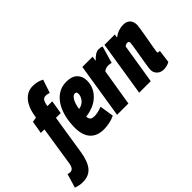

<svg xmlns="http://www.w3.org/2000/svg" viewBox="-266 -1164 1799 1799"><g transform="rotate(-45 633.0 -265.0)"><path d="M-25 220Q-69 220 -114 203L-73 65Q-62 68 -54 69Q-46 70 -40 70Q-21 70 -8.5 54.5Q4 39 10 3L70 -385H23L44 -511L92 -519Q109 -635 158 -692.5Q207 -750 279 -750Q315 -750 341.5 -742.5Q368 -735 391 -723L347 -591Q322 -600 301 -600Q278 -600 265 -583.5Q252 -567 244 -519H308L286 -385H223L161 9Q144 116 100.5 168Q57 220 -25 220Z M614 -23Q580 -6 540.5 2Q501 10 465 10Q376 10 329 -42.5Q282 -95 282 -193Q282 -266 297.5 -331.5Q313 -397 344.5 -447.5Q376 -498 422.5 -527Q469 -556 531 -556Q603 -556 639.5 -520Q676 -484 676 -427Q676 -346 625.5 -287Q575 -228 494 -205Q462 -196 431 -192Q435 -159 449.5 -149.5Q464 -140 489 -140Q510 -140 536 -145.5Q562 -151 592 -163ZM511 -422Q486 -422 465 -387.5Q444 -353 435 -290Q450 -293 461 -297Q494 -310 513 -338Q532 -366 532 -395Q532 -422 511 -422Z M871 -547 864 -499Q893 -530 915.5 -543.5Q938 -557 959 -557Q971 -557 982 -555.5Q993 -554 1005 -548L956 -380Q946 -383 934.5 -384.5Q923 -386 915 -386Q901 -386 887.5 -382Q874 -378 858 -366L798 0H648L735 -547Z M1028 -547H1165L1160 -511Q1192 -537 1223.5 -547Q1255 -557 1284 -557Q1329 -557 1353 -532Q1377 -507 1377 -462Q1377 -453 1372 -420.5Q1367 -388 1359.5 -344.5Q1352 -301 1344.5 -259Q1337 -217 1332 -187Q1327 -157 1327 -153Q1327 -140 1342 -140Q1344 -140 1347.5 -140Q1351 -140 1355 -141L1338 -11Q1324 -2 1302.5 4Q1281 10 1261 10Q1217 10 1192 -15.5Q1167 -41 1167 -74Q1167 -89 1172 -122.5Q1177 -156 1184 -198Q1191 -240 1198 -280.5Q1205 -321 1209.5 -351Q1214 -381 1214 -389Q1214 -410 1193 -410Q1176 -410 1158 -397L1094 0H941Z"/></g></svg>

Font: Georama Condensed ExtraBold
Style: Italic
Weight: 800
Width: 3
Italic angle: -9°
Designer: Jean-Baptiste Levee
Foundry: Production Type
Version: Version 1.000